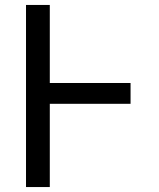

<svg xmlns="http://www.w3.org/2000/svg" viewBox="-20 -755 640 775"><path d="M85 0V-735H181V-420H507V-336H181V0Z"/></svg>

Font: Iosevka Fixed Curly Md Ex
Style: Regular
Weight: 500
Width: 7
Monospace: yes
Designer: Belleve Invis
Foundry: Belleve Invis
Version: Version 30.1.2